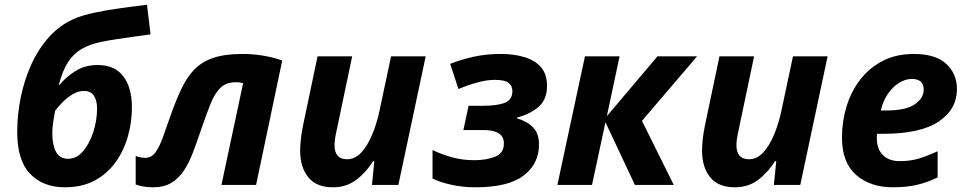

<svg xmlns="http://www.w3.org/2000/svg" viewBox="-20 -785 4107 815"><path d="M255 10Q163 10 108 -47Q53 -104 53 -225Q53 -298 68 -371.5Q83 -445 112.5 -510.5Q142 -576 187 -626.5Q232 -677 292 -704Q328 -720 382.5 -731.5Q437 -743 496 -751Q555 -759 604 -765L619 -639Q588 -635 549.5 -629.5Q511 -624 474 -618.5Q437 -613 409 -607Q364 -598 329 -578.5Q294 -559 270 -523Q246 -487 230 -426L233 -425Q259 -457 299.5 -483Q340 -509 395 -509Q467 -509 503.5 -461Q540 -413 540 -329Q540 -267 523 -206.5Q506 -146 471 -97Q436 -48 382.5 -19Q329 10 255 10ZM269 -111Q305 -111 332.5 -143Q360 -175 376 -224.5Q392 -274 392 -324Q392 -359 378.5 -379Q365 -399 336 -399Q312 -399 288.5 -385Q265 -371 246 -351.5Q227 -332 214 -315Q210 -294 206 -268.5Q202 -243 202 -220Q202 -171 217.5 -141Q233 -111 269 -111Z M629 10Q587 10 556 -2V-123Q575 -115 597 -115Q623 -115 640 -138.5Q657 -162 671 -201Q685 -240 701 -286Q725 -355 749 -406Q773 -457 805 -490Q837 -523 886 -539.5Q935 -556 1009 -556Q1059 -556 1104.5 -547.5Q1150 -539 1178 -528L1067 0H920L1012 -432Q1005 -434 997 -435Q989 -436 981 -436Q941 -436 916.5 -413Q892 -390 874 -345Q856 -300 833 -233Q816 -183 799.5 -139Q783 -95 761 -61.5Q739 -28 707.5 -9Q676 10 629 10Z M1393 10Q1323 10 1288.5 -32.5Q1254 -75 1254 -147Q1254 -165 1257 -193.5Q1260 -222 1266 -251L1328 -546H1475L1408 -227Q1400 -192 1400 -169Q1400 -109 1453 -109Q1487 -109 1513.5 -137.5Q1540 -166 1560 -214Q1580 -262 1592 -320L1640 -546H1787L1671 0H1559L1569 -101H1564Q1533 -52 1491.5 -21Q1450 10 1393 10Z M1998 10Q1943 10 1894.5 -1Q1846 -12 1816 -27V-148Q1849 -132 1894.5 -118.5Q1940 -105 1993 -105Q2045 -105 2082 -120Q2119 -135 2119 -176Q2119 -233 2033 -233H1947L1969 -336H2030Q2092 -336 2123.5 -349Q2155 -362 2155 -398Q2155 -421 2138.5 -433.5Q2122 -446 2080 -446Q2047 -446 2006.5 -435Q1966 -424 1926 -407L1891 -514Q1939 -533 1992 -544.5Q2045 -556 2106 -556Q2162 -556 2206.5 -542.5Q2251 -529 2276.5 -499.5Q2302 -470 2302 -421Q2302 -362 2265.5 -331Q2229 -300 2175 -286V-282Q2216 -271 2242 -245Q2268 -219 2268 -172Q2268 -90 2203 -40Q2138 10 1998 10Z M2346 0 2463 -546H2610L2556 -292L2771 -546H2939L2705 -272L2840 0H2675L2550 -266L2493 0Z M3099 10Q3029 10 2994.5 -32.5Q2960 -75 2960 -147Q2960 -165 2963 -193.5Q2966 -222 2972 -251L3034 -546H3181L3114 -227Q3106 -192 3106 -169Q3106 -109 3159 -109Q3193 -109 3219.5 -137.5Q3246 -166 3266 -214Q3286 -262 3298 -320L3346 -546H3493L3377 0H3265L3275 -101H3270Q3239 -52 3197.5 -21Q3156 10 3099 10Z M3770 10Q3674 10 3614 -42.5Q3554 -95 3554 -201Q3554 -270 3573.5 -333.5Q3593 -397 3631.5 -447Q3670 -497 3727 -526.5Q3784 -556 3859 -556Q3951 -556 3996.5 -514Q4042 -472 4042 -407Q4042 -321 3964.5 -269Q3887 -217 3728 -217H3703Q3702 -211 3702 -206.5Q3702 -202 3702 -197Q3702 -153 3727.5 -127Q3753 -101 3799 -101Q3842 -101 3877 -111Q3912 -121 3960 -143V-32Q3917 -11 3873 -0.5Q3829 10 3770 10ZM3719 -316H3741Q3826 -316 3863.5 -342.5Q3901 -369 3901 -404Q3901 -450 3850 -450Q3823 -450 3796 -433Q3769 -416 3748.5 -386Q3728 -356 3719 -316Z"/></svg>

Font: Noto IKEA Latin
Style: Bold Italic
Weight: 700
Italic angle: -12°
Designer: Monotype Design Team
Foundry: Monotype Imaging Inc.
Version: Version 1.0